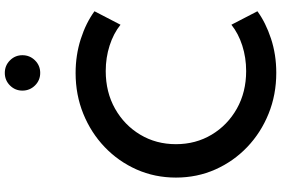

<svg xmlns="http://www.w3.org/2000/svg" viewBox="-210 -972 1198 819"><g transform="rotate(-90 389.5 -563.0)"><path d="M488 16Q565.5 16 633.8 -6.5Q702 -29 750.5 -64.5L693 -175.5Q655.5 -145.5 604 -129Q552.5 -112.5 495.5 -112.5Q405.5 -112.5 335 -152.2Q264.5 -192 224 -259.8Q183.5 -327.5 183.5 -412Q183.5 -496.5 224 -564.2Q264.5 -632 335 -671.8Q405.5 -711.5 495.5 -711.5Q552.5 -711.5 604 -695Q655.5 -678.5 693 -648.5L750.5 -759.5Q700.5 -796 632 -818Q563.5 -840 487 -840Q394 -840 313.2 -807.2Q232.5 -774.5 171.2 -716Q110 -657.5 75.5 -579.8Q41 -502 41 -412Q41 -322 75.5 -244.2Q110 -166.5 171.2 -108Q232.5 -49.5 313.5 -16.8Q394.5 16 488 16ZM487.5 -991Q519 -991 541 -1013.2Q563 -1035.5 563 -1067Q563 -1098 541 -1120Q519 -1142 487.5 -1142Q456 -1142 434 -1120Q412 -1098 412 -1067Q412 -1035.5 434 -1013.2Q456 -991 487.5 -991Z"/></g></svg>

Font: Spartan SemiBold
Style: Regular
Weight: 600
Designer: Matt Bailey, Mirko Velimirovic
Foundry: Matt Bailey
Version: Version 1.003; ttfautohint (v1.8.3)